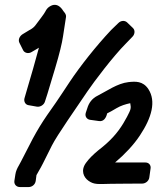

<svg xmlns="http://www.w3.org/2000/svg" viewBox="-20 -724 634 774"><path d="M96 30C109 30 122 20 124 5L127 -18C133 -30 141 -41 153 -65L189 -137C210 -179 289 -291 332 -355C359 -395 437 -498 487 -548L514 -576C523 -585 526 -601 516 -611L492 -634C483 -642 468 -642 457 -631L428 -603C366 -537 303 -457 261 -394C241 -364 223 -336 205 -310C150 -232 132 -207 76 -95C67 -78 61 -65 56 -57C49 -45 44 -34 42 -21L38 5C36 19 46 30 60 30ZM444 -69C483 -102 519 -140 544 -178C592 -250 610 -316 578 -365C556 -398 526 -396 498 -393C453 -388 409 -356 375 -339C350 -327 338 -308 332 -288L326 -270C321 -255 330 -243 343 -241L379 -236C398 -233 408 -249 412 -267C422 -272 432 -277 450 -288C467 -298 486 -304 505 -308C509 -287 508 -284 492 -253C473 -217 450 -182 410 -146C403 -139 391 -130 375 -117C357 -102 340 -86 327 -68C304 -37 317 -9 337 5C360 21 375 18 426 17C457 17 500 16 554 16C565 16 580 7 582 -9L587 -45C589 -56 582 -69 566 -69ZM73 -522C78 -511 94 -506 107 -514L136 -531L137 -532C125 -487 102 -406 88 -360L79 -329C75 -317 81 -302 95 -300L129 -294C142 -292 157 -301 161 -314L171 -345C174 -355 184 -388 202 -448C220 -508 230 -550 234 -577L246 -655C247 -661 245 -666 242 -671L235 -680C233 -683 213 -720 179 -697C171 -692 166 -684 163 -678C159 -669 136 -640 122 -621C117 -615 111 -609 99 -603L71 -586C60 -579 52 -565 58 -552Z"/></svg>

Font: Reckless Catfish
Style: HeavyIt
Weight: 400
Foundry: Cannot Into Space Fonts
Version: Version 0.2894